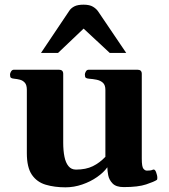

<svg xmlns="http://www.w3.org/2000/svg" viewBox="-20 -781 717 814"><path d="M257.8 13.2Q211.4 13.2 174.1 2.2Q136.7 -8.8 115.2 -40Q93.8 -71.3 93.8 -131.8V-399.9Q93.8 -420.9 85.2 -430.4Q76.7 -439.9 64.5 -443.1Q52.2 -446.3 40 -447.3Q29.8 -448.2 26.1 -451.4Q22.5 -454.6 22.5 -465.3Q22.5 -470.7 26.9 -478Q31.2 -485.4 39.1 -485.4H230Q248 -485.4 248 -467.8V-176.3Q248 -142.6 253.2 -116.9Q258.3 -91.3 270.3 -76.7Q282.2 -62 302.2 -62Q344.2 -62 373.5 -76.4Q402.8 -90.8 426.8 -116.2V-399.9Q426.8 -420.9 416 -430.4Q405.3 -439.9 389.2 -443.1Q373 -446.3 357.4 -447.3Q347.2 -448.2 343.5 -451.4Q339.8 -454.6 339.8 -465.3Q339.8 -470.7 344 -478Q348.1 -485.4 356.4 -485.4H563Q581.1 -485.4 581.1 -467.8V-108.4Q581.1 -74.2 587.9 -65.9Q594.7 -57.6 602.5 -57.6Q609.4 -57.6 616.2 -58.3Q623 -59.1 627.9 -61.5Q636.2 -65.4 641.6 -51.5Q647 -37.6 647 -26.4Q647 -19.5 644.5 -18.1Q633.8 -10.7 599.9 0.7Q565.9 12.2 504.4 12.2Q472.2 12.2 457.3 -3.2Q442.4 -18.6 438.7 -38.3Q435.1 -58.1 435.1 -71.8Q419.4 -49.8 391.4 -30.3Q363.3 -10.7 328.4 1.2Q293.5 13.2 257.8 13.2ZM153.8 -556.6 274.4 -736.3Q281.7 -747.1 295.7 -754.2Q309.6 -761.2 334.5 -761.2Q359.9 -761.2 374.3 -752.4Q388.7 -743.7 396.5 -731.9L515.1 -556.6H445.3L334.5 -659.7L226.1 -556.6Z"/></svg>

Font: Gelasio
Style: Regular
Weight: 400
Designer: Eben Sorkin
Foundry: Eben Sorkin
Version: Version 1.008